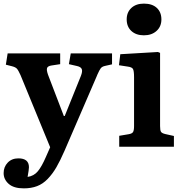

<svg xmlns="http://www.w3.org/2000/svg" viewBox="-20 -807 996 1056"><path d="M110.8 229Q55.7 229 27.8 204.3Q0 179.7 0 145Q0 110.8 22.5 87.4Q44.9 64 81.1 64Q139.2 64 139.2 112.8Q139.2 125 131.8 166Q166.5 161.1 188.2 134.8Q210 108.4 232.9 55.2L255.9 2.9L92.8 -394Q80.6 -420.9 72.8 -429.4Q64.9 -438 44.9 -442.9L12.2 -451.2L22 -513.2H311V-454.1L263.2 -446.8Q243.2 -443.8 239 -433.1Q234.9 -422.4 244.1 -396L331.1 -168.9H335.9L424.8 -389.2Q434.6 -414.1 429.9 -426.5Q425.3 -439 403.8 -443.8L358.9 -454.1L369.1 -513.2H596.2V-453.1L559.1 -444.8Q542 -441.4 534.4 -431.9Q526.9 -422.4 515.1 -395.5Q514.6 -394 514.4 -393.6Q514.2 -393.1 513.7 -392.1Q513.2 -391.1 512.9 -390.1Q512.7 -389.2 512.2 -388.2L335 22Q311 77.1 289.8 113.5Q268.6 149.9 242.2 177.2Q215.8 204.6 183.8 216.8Q151.9 229 110.8 229Z M676.8 -700.2Q676.8 -739.3 702.4 -763.2Q728 -787.1 771.5 -787.1Q816.9 -787.1 842.3 -763.7Q867.7 -740.2 867.7 -700.2Q867.7 -661.1 841.1 -637Q814.5 -612.8 771.5 -612.8Q728.5 -612.8 702.6 -636.5Q676.8 -660.2 676.8 -700.2ZM635.7 0V-60.1L687.5 -68.8Q706.1 -71.8 711.7 -80.8Q717.3 -89.8 717.3 -113.8V-381.8Q717.3 -417 711.4 -427.5Q705.6 -438 681.6 -440.9L634.3 -448.2L641.6 -508.8L848.6 -521L860.4 -516.1V-113.8Q860.4 -89.8 865.5 -82Q870.6 -74.2 888.7 -69.8L936.5 -59.1V0Z"/></svg>

Font: Literata Book
Style: Bold
Weight: 700
Designer: Latin by Veronika Burian and Jose Scaglione. Greek by Irene Vlachou. Cyrillic by Vera Evstafieva
Foundry: TypeTogether
Version: Version 2.003;PS 002.003;hotconv 1.0.88;makeotf.lib2.5.64775